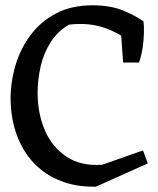

<svg xmlns="http://www.w3.org/2000/svg" viewBox="-20 -690 598 725"><path d="M342 15Q276 16 224 -1.5Q172 -19 133.5 -50.5Q95 -82 70 -124Q45 -166 32.5 -215.5Q20 -265 20 -317Q20 -382 39 -445Q58 -508 96.5 -559Q135 -610 193 -640Q251 -670 329 -670Q399 -670 448 -649Q497 -628 522 -609L496 -513Q442 -560 380 -583Q318 -606 241 -597Q197 -572 170.5 -529.5Q144 -487 133 -437Q122 -387 122 -340Q122 -262 149.5 -198Q177 -134 231.5 -98Q286 -62 366 -68L520 -122L538 -73ZM445 -454 437 -564 522 -609Q524 -593 523.5 -567Q523 -541 519 -512Q515 -483 505 -454Z"/></svg>

Font: Eczar
Style: Regular
Weight: 400
Designer: Vaibhav Singh
Foundry: Rosetta Type Foundry
Version: Version 2.000